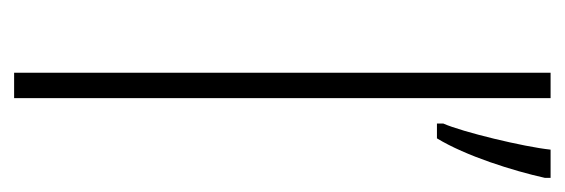

<svg xmlns="http://www.w3.org/2000/svg" viewBox="-284 -516 800 272"><g transform="rotate(90 116.0 -380.0)"><path d="M119 0V-760H83V0ZM232 -752V-760H192C188 -722 167 -635 155 -608V-599H176C201 -640 222 -707 232 -752Z"/></g></svg>

Font: Noto Sans Bengali SemiCondensed ExtraLight
Style: Regular
Weight: 200
Width: 4
Designer: Joana Ranito - Universal Thirst; Jelle Bosma - Monotype Design Team
Foundry: Universal Thirst ehf.
Version: Version 3.000